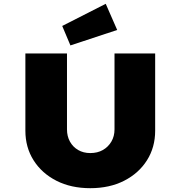

<svg xmlns="http://www.w3.org/2000/svg" viewBox="-20 -980 946 1006"><path d="M453 6Q352 6 275.5 -33Q199 -72 156 -140Q113 -208 113 -295V-700H331V-302Q331 -266 346.5 -238Q362 -210 389.5 -194Q417 -178 453 -178Q491 -178 519 -194Q547 -210 563.5 -238Q580 -266 580 -302V-700H793V-295Q793 -208 750 -140Q707 -72 630.5 -33Q554 6 453 6ZM349 -742 306 -844 534 -960 594 -823Z"/></svg>

Font: Lexend Exa Black
Style: Regular
Weight: 900
Designer: Bonnie Shaver-Troup, Thomas Jockin
Foundry: Lexend
Version: Version 1.007